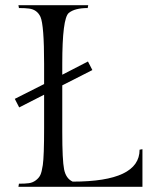

<svg xmlns="http://www.w3.org/2000/svg" viewBox="-20 -720 594 740"><path d="M150 -474Q150 -623 136 -655Q123 -683 92 -687Q77 -689 53 -689L51 -700H320L318 -689Q268 -689 245 -670Q220 -649 220 -474V-432L319 -483L336 -450L220 -391V-211Q220 -103 227 -67.5Q234 -32 260 -20Q518 -20 518 -143L529 -145V0H51L53 -12Q77 -12 91.5 -14Q106 -16 118 -25Q130 -34 135.5 -45.5Q141 -57 145 -84Q150 -119 150 -226V-355L54 -306L37 -339L150 -396Z"/></svg>

Font: Gilda Display
Style: Regular
Weight: 400
Designer: Eduardo Rodriguez Tunni
Foundry: Eduardo Rodriguez Tunni
Version: Version 1.001